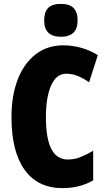

<svg xmlns="http://www.w3.org/2000/svg" viewBox="-20 -1008 547 987"><path d="M320 -629Q270 -629 243 -569Q216 -509 216 -405Q216 -188 328 -188Q363 -188 395 -201Q427 -214 459 -233V-81Q391 -41 301 -41Q174 -41 106.5 -135Q39 -229 39 -406Q39 -516 71 -599Q103 -682 163 -728.5Q223 -775 305 -775Q399 -775 483 -725L438 -585Q410 -605 381 -617Q352 -629 320 -629ZM293 -988Q338 -988 358.5 -966.5Q379 -945 379 -903Q379 -819 293 -819Q207 -819 207 -903Q207 -946 227.5 -967Q248 -988 293 -988Z"/></svg>

Font: Noto Sans Tamil UI ExtraCondensed Black
Style: Regular
Weight: 900
Width: 2
Designer: Jelle Bosma - Monotype Design Team
Foundry: Monotype Imaging Inc.
Version: Version 2.004; ttfautohint (v1.8.4.7-5d5b)